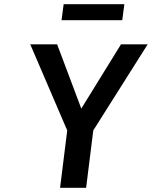

<svg xmlns="http://www.w3.org/2000/svg" viewBox="-20 -904 723 914"><path d="M572 -884H283L273 -808H562ZM683 -693H556L367 -387L252 -693H124L300 -283L266 -10H390L424 -283Z"/></svg>

Font: Bluebird
Style: LiNrwObl
Weight: 300
Designer: Jasper
Foundry: Cannot Into Space Fonts
Version: Version 0.98